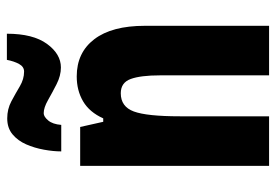

<svg xmlns="http://www.w3.org/2000/svg" viewBox="-142 -660 802 558"><g transform="rotate(-90 259.0 -381.0)"><path d="M316 -559Q385 -559 424 -508Q463 -457 463 -361V0H319V-317Q319 -373 308.5 -402Q298 -431 267 -431Q228 -431 214 -393Q200 -355 200 -259V0H56V-549H169L184 -482H194Q212 -522 243.5 -540.5Q275 -559 316 -559ZM98 -604Q98 -627 103 -654.5Q108 -682 118.5 -706Q129 -730 147.5 -745.5Q166 -761 194 -761Q221 -761 243.5 -749Q266 -737 287 -724.5Q308 -712 330 -712Q344 -712 352 -726.5Q360 -741 364 -762H440Q440 -686 410.5 -645.5Q381 -605 342 -605Q318 -605 293.5 -617.5Q269 -630 247 -642.5Q225 -655 209 -655Q199 -655 188 -642Q177 -629 175 -604Z"/></g></svg>

Font: Noto Sans Sinhala ExtraCondensed ExtraBold
Style: Regular
Weight: 800
Width: 2
Designer: Jelle Bosma - Monotype Design Team
Foundry: Monotype Imaging Inc.
Version: Version 2.006; ttfautohint (v1.8.4.7-5d5b)